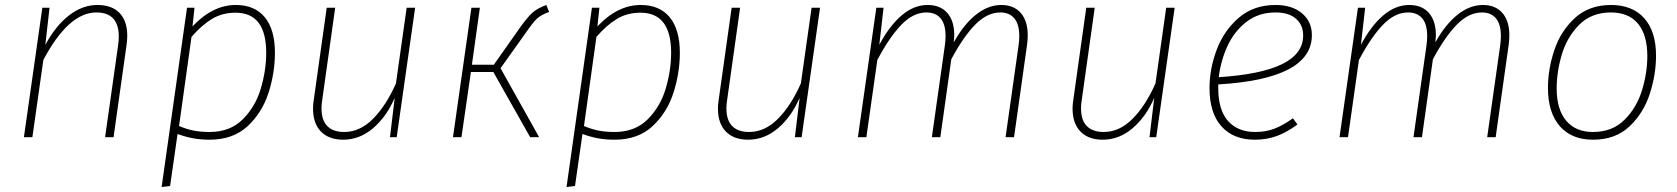

<svg xmlns="http://www.w3.org/2000/svg" viewBox="-20 -551 6734 771"><path d="M491 -407Q491 -390 488 -369L436 0H402L454 -367Q457 -387 457 -404Q457 -501 367 -501Q255 -501 154 -310L110 0H76L150 -520H179L162 -371Q203 -447 257 -489Q311 -531 371 -531Q429 -531 460 -499Q491 -467 491 -407Z M731 -520H761L753 -445Q834 -531 927 -531Q1003 -531 1043.5 -481.5Q1084 -432 1084 -339Q1084 -259 1058.5 -179Q1033 -99 974.5 -44.5Q916 10 822 10Q786 10 756 4.5Q726 -1 693 -13L663 196L629 200ZM1049 -339Q1049 -500 926 -500Q873 -500 832 -475.5Q791 -451 749 -403L699 -45Q727 -33 755.5 -27Q784 -21 822 -21Q904 -21 955 -72Q1006 -123 1027.5 -196Q1049 -269 1049 -339Z M1237 -115Q1237 -132 1240 -150L1292 -520H1326L1274 -150Q1271 -132 1271 -116Q1271 -68 1294.5 -44.5Q1318 -21 1362 -21Q1425 -21 1477.5 -73.5Q1530 -126 1570 -216L1613 -520H1647L1573 0H1546L1565 -158Q1532 -82 1478 -36Q1424 10 1358 10Q1301 10 1269 -22.5Q1237 -55 1237 -115Z M2185 -503Q2152 -491 2136 -476Q2120 -461 2089 -416L1990 -277L2145 0H2109L1961 -262H1871L1833 0H1799L1873 -520H1907L1875 -291H1963L2068 -440Q2098 -482 2118 -500Q2138 -518 2174 -531Z M2357 -520H2387L2379 -445Q2460 -531 2553 -531Q2629 -531 2669.5 -481.5Q2710 -432 2710 -339Q2710 -259 2684.5 -179Q2659 -99 2600.5 -44.5Q2542 10 2448 10Q2412 10 2382 4.5Q2352 -1 2319 -13L2289 196L2255 200ZM2675 -339Q2675 -500 2552 -500Q2499 -500 2458 -475.5Q2417 -451 2375 -403L2325 -45Q2353 -33 2381.5 -27Q2410 -21 2448 -21Q2530 -21 2581 -72Q2632 -123 2653.5 -196Q2675 -269 2675 -339Z M2863 -115Q2863 -132 2866 -150L2918 -520H2952L2900 -150Q2897 -132 2897 -116Q2897 -68 2920.5 -44.5Q2944 -21 2988 -21Q3051 -21 3103.5 -73.5Q3156 -126 3196 -216L3239 -520H3273L3199 0H3172L3191 -158Q3158 -82 3104 -36Q3050 10 2984 10Q2927 10 2895 -22.5Q2863 -55 2863 -115Z M4107 -409Q4107 -390 4104 -369L4052 0H4018L4070 -367Q4073 -388 4073 -406Q4073 -454 4053 -477.5Q4033 -501 3997 -501Q3944 -501 3896 -452Q3848 -403 3800 -313L3756 0H3722L3774 -367Q3777 -388 3777 -406Q3777 -454 3757 -477.5Q3737 -501 3700 -501Q3647 -501 3599 -451Q3551 -401 3503 -310L3459 0H3425L3499 -520H3528L3511 -371Q3552 -448 3601 -489.5Q3650 -531 3705 -531Q3756 -531 3784 -499Q3812 -467 3812 -409Q3812 -401 3810 -381Q3850 -453 3899 -492Q3948 -531 4001 -531Q4051 -531 4079 -499Q4107 -467 4107 -409Z M4287 -115Q4287 -132 4290 -150L4342 -520H4376L4324 -150Q4321 -132 4321 -116Q4321 -68 4344.5 -44.5Q4368 -21 4412 -21Q4475 -21 4527.5 -73.5Q4580 -126 4620 -216L4663 -520H4697L4623 0H4596L4615 -158Q4582 -82 4528 -36Q4474 10 4408 10Q4351 10 4319 -22.5Q4287 -55 4287 -115Z M4872 -212V-198Q4872 -109 4911.5 -65Q4951 -21 5020 -21Q5063 -21 5097 -34Q5131 -47 5172 -76L5190 -51Q5148 -20 5107.5 -5Q5067 10 5019 10Q4933 10 4885 -43.5Q4837 -97 4837 -197Q4837 -276 4866.5 -353Q4896 -430 4955.5 -480.5Q5015 -531 5102 -531Q5169 -531 5208.5 -497.5Q5248 -464 5248 -410Q5248 -234 4872 -212ZM4874 -241Q5044 -252 5128.5 -293.5Q5213 -335 5213 -409Q5213 -450 5184.5 -475.5Q5156 -501 5102 -501Q5034 -501 4985 -463Q4936 -425 4909 -366Q4882 -307 4874 -241Z M6041 -409Q6041 -390 6038 -369L5986 0H5952L6004 -367Q6007 -388 6007 -406Q6007 -454 5987 -477.5Q5967 -501 5931 -501Q5878 -501 5830 -452Q5782 -403 5734 -313L5690 0H5656L5708 -367Q5711 -388 5711 -406Q5711 -454 5691 -477.5Q5671 -501 5634 -501Q5581 -501 5533 -451Q5485 -401 5437 -310L5393 0H5359L5433 -520H5462L5445 -371Q5486 -448 5535 -489.5Q5584 -531 5639 -531Q5690 -531 5718 -499Q5746 -467 5746 -409Q5746 -401 5744 -381Q5784 -453 5833 -492Q5882 -531 5935 -531Q5985 -531 6013 -499Q6041 -467 6041 -409Z M6196 -198Q6196 -273 6221.5 -349.5Q6247 -426 6304 -478.5Q6361 -531 6449 -531Q6535 -531 6582.5 -478Q6630 -425 6630 -327Q6630 -252 6605 -174.5Q6580 -97 6523.5 -43.5Q6467 10 6377 10Q6291 10 6243.5 -44.5Q6196 -99 6196 -198ZM6595 -326Q6595 -411 6557.5 -456Q6520 -501 6449 -501Q6371 -501 6322 -452Q6273 -403 6252 -333Q6231 -263 6231 -196Q6231 -112 6269 -66.5Q6307 -21 6377 -21Q6454 -21 6503 -69.5Q6552 -118 6573.5 -188Q6595 -258 6595 -326Z"/></svg>

Font: FiraGO UltraLight
Style: Italic
Weight: 200
Italic angle: -8°
Designer: bBox Type GmbH
Foundry: bBox Type GmbH
Version: Version 1.001